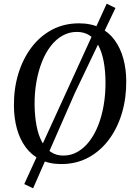

<svg xmlns="http://www.w3.org/2000/svg" viewBox="-20 -879 732 1041"><path d="M312 10.5Q247 10.5 198.8 -13.8Q150.5 -38 119 -81Q87.5 -124 71.8 -181Q56 -238 55.5 -303.5Q54.5 -396.5 79 -477.8Q103.5 -559 150 -621Q196.5 -683 262 -717.8Q327.5 -752.5 408.5 -752.5Q474.5 -752.5 522.8 -728.2Q571 -704 602 -661Q633 -618 648.5 -561.8Q664 -505.5 664.5 -442Q665.5 -349 641.5 -267.2Q617.5 -185.5 571.2 -123Q525 -60.5 459.5 -25Q394 10.5 312 10.5ZM323.5 -35.5Q365 -35.5 400.5 -55.8Q436 -76 464.2 -112.5Q492.5 -149 512.2 -199Q532 -249 542.2 -308.8Q552.5 -368.5 552 -434.5Q551.5 -496.5 542 -546.5Q532.5 -596.5 513.5 -632.2Q494.5 -668 465.5 -687Q436.5 -706 396.5 -706Q355.5 -706 319.8 -686.2Q284 -666.5 255.8 -630.2Q227.5 -594 207.8 -544.5Q188 -495 177.5 -435.5Q167 -376 167.5 -310Q168.5 -247.5 178.2 -196.8Q188 -146 207.5 -110Q227 -74 256 -54.8Q285 -35.5 323.5 -35.5ZM111.5 119 347 -396 558.5 -859 606 -835.5 386 -375 159.5 142Z"/></svg>

Font: Merriweather 48pt
Style: Italic
Weight: 400
Italic angle: -7.8°
Version: Version 2.101